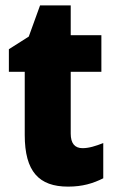

<svg xmlns="http://www.w3.org/2000/svg" viewBox="-20 -684 426 714"><path d="M287 -133C258 -133 243 -151 243 -187V-417H357V-553H243V-664H129L87 -548L13 -501V-417H72V-182C72 -46 125 10 233 10C287 10 326 -2 364 -21V-152C336 -141 311 -133 287 -133Z"/></svg>

Font: Noto Sans Gurmukhi Condensed Black
Style: Regular
Weight: 900
Width: 3
Designer: Jelle Bosma - Monotype Design Team
Foundry: Monotype Imaging Inc.
Version: Version 2.004